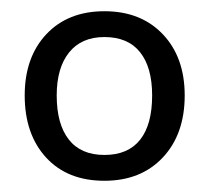

<svg xmlns="http://www.w3.org/2000/svg" viewBox="-20 -730 373 342"><path d="M24 -560Q24 -628 62.5 -669Q101 -710 166 -710Q231 -710 270 -669Q309 -628 309 -560Q309 -491 270 -449.5Q231 -408 166 -408Q100 -408 62 -449.5Q24 -491 24 -560ZM251 -560Q251 -610 229.5 -637Q208 -664 166 -664Q125 -664 103 -636.5Q81 -609 81 -560Q81 -509 102.5 -481.5Q124 -454 166 -454Q208 -454 229.5 -481Q251 -508 251 -560Z"/></svg>

Font: Leon Sans
Style: Light
Weight: 300
Designer: Jongmin Kim
Version: Version 1.2